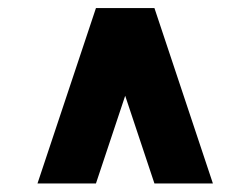

<svg xmlns="http://www.w3.org/2000/svg" viewBox="-20 -728 606 465"><path d="M354 -708.5 495.6 -283.7H354L283.2 -496.1L212.4 -283.7H70.8L212.4 -708.5Z"/></svg>

Font: Blazma
Style: Regular
Weight: 400
Designer: GGBotNet
Version: 1.00